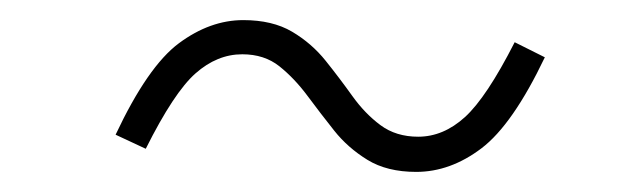

<svg xmlns="http://www.w3.org/2000/svg" viewBox="-20 -428 628 191"><path d="M394 -257Q365 -257 345.5 -269Q326 -281 312.5 -298Q299 -315 286 -332.5Q273 -350 258 -362Q243 -374 221 -374Q196 -374 174.5 -355Q153 -336 125 -280L95 -294Q127 -362 158 -385Q189 -408 222 -408Q251 -408 270.5 -396.5Q290 -385 304 -367.5Q318 -350 330.5 -332.5Q343 -315 358.5 -303.5Q374 -292 396 -292Q421 -292 442.5 -311.5Q464 -331 492 -386L522 -371Q490 -304 459 -280.5Q428 -257 394 -257Z"/></svg>

Font: Inria Serif
Style: Italic
Weight: 400
Italic angle: -10°
Designer: Black Foundry Team
Foundry: Black Foundry
Version: Version 1.000; ttfautohint (v1.8.3)